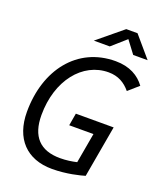

<svg xmlns="http://www.w3.org/2000/svg" viewBox="-163 -1000 933 1112"><g transform="rotate(20 304.0 -444.0)"><path d="M292 9.8C381.3 9.8 460.4 -10.7 489.7 -19.5L545.9 -338.4H313L299.8 -262.2H449.2L416.5 -77.1C387.2 -70.3 353 -64.9 314.5 -64.9C191.4 -64.9 128.4 -130.9 128.4 -263.2C128.4 -477.1 250.5 -628.4 410.2 -628.4C469.7 -628.4 511.7 -603 545.4 -562.5L608.4 -617.7C571.8 -668 513.7 -703.1 426.3 -703.1C190.9 -703.1 43 -511.2 43 -252C43 -87.4 135.7 9.8 292 9.8ZM266.1 -771.5H364.3L451.2 -848.1L508.8 -771.5H597.7L489.3 -898.4H419.9Z"/></g></svg>

Font: Cascadia Code SemiLight
Style: Italic
Weight: 350
Italic angle: -10°
Monospace: yes
Designer: Aaron Bell
Foundry: Saja Typeworks
Version: Version 2404.023